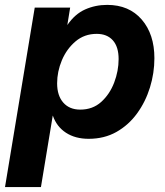

<svg xmlns="http://www.w3.org/2000/svg" viewBox="-46 -546 663 770"><path d="M-25.9 204.1 93.3 -515.6H235.4L224.1 -446.3H224.6Q254.4 -489.7 295.4 -508.1Q336.4 -526.4 383.8 -526.4Q471.7 -526.4 522.5 -467.5Q573.2 -408.7 573.2 -312.5Q573.2 -252.9 555.4 -195.3Q537.6 -137.7 503.7 -91.1Q469.7 -44.4 420.9 -16.8Q372.1 10.7 309.6 10.7Q255.9 10.7 218.5 -13.7Q181.2 -38.1 166 -82H165.5L118.2 204.1ZM275.9 -106.4Q325.7 -106.4 359.9 -137.2Q394 -168 411.9 -214.8Q429.7 -261.7 429.7 -309.1Q429.7 -358.4 406.5 -384.3Q383.3 -410.2 341.8 -410.2Q292.5 -410.2 256.8 -379.9Q221.2 -349.6 202.1 -304.2Q183.1 -258.8 183.1 -211.9Q183.1 -162.6 207.8 -134.5Q232.4 -106.4 275.9 -106.4Z"/></svg>

Font: Inter Display
Style: Bold Italic
Weight: 700
Italic angle: -9.39999°
Designer: Rasmus Andersson
Foundry: rsms
Version: Version 4.000;git-a52131595